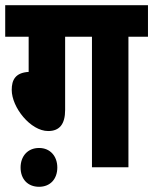

<svg xmlns="http://www.w3.org/2000/svg" viewBox="-20 -642 588 737"><path d="M230 -501H333V0H473V-501H548V-622H0V-501H90V-366C39 -363 25 -335 25 -297C25 -230 97 -139 165 -139C209 -139 230 -166 230 -220ZM59 1C59 45 86 75 130 75C173 75 200 45 200 1C200 -42 173 -74 130 -74C86 -74 59 -42 59 1Z"/></svg>

Font: Noto Sans Devanagari UI Condensed ExtraBold
Style: Regular
Weight: 800
Width: 3
Designer: Jelle Bosma - Monotype Design Team
Foundry: Monotype Imaging Inc.
Version: Version 2.004